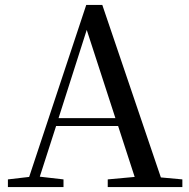

<svg xmlns="http://www.w3.org/2000/svg" viewBox="-20 -757 766 777"><path d="M331 -636 447 -279H217ZM416 0H718V-31L631 -39L394 -737H329L98 -41L12 -31V0H237V-31L141 -42L207 -247H458L525 -41L416 -31Z"/></svg>

Font: Source Han Serif SC Medium
Style: Regular
Weight: 500
Designer: Ryoko NISHIZUKA 西塚涼子 (kana & ideographs); Frank Grießhammer (Latin, Greek & Cyrillic); Wenlong ZHANG 张文龙 (bopomofo); San
Foundry: Adobe
Version: Version 2.003;hotconv 1.1.1;makeotfexe 2.6.0